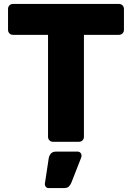

<svg xmlns="http://www.w3.org/2000/svg" viewBox="-20 -720 670 975"><path d="M249 0Q238.4 0 231.1 -7.2Q223.9 -14.5 223.9 -25.1V-543.1H45.9Q35.3 -543.1 28 -550.4Q20.8 -557.6 20.8 -568.3V-674.5Q20.8 -685.5 28 -692.8Q35.3 -700 45.9 -700H583.9Q594.9 -700 602.1 -692.8Q609.4 -685.5 609.4 -674.5V-568.3Q609.4 -557.6 602.1 -550.4Q594.9 -543.1 583.9 -543.1H406.2V-25.1Q406.2 -14.5 399 -7.2Q391.7 0 380.7 0ZM226.8 235Q218.1 235 212.8 228.7Q207.4 222.4 207.8 213.4L227.3 84.5Q229.3 71.2 237.9 60.6Q246.5 50 263.5 50H374.7Q383 50 388.6 55.9Q394.1 61.9 394.1 69.7Q394.1 75.6 392 80.9L342.6 207.1Q338.6 217.1 330.6 226.1Q322.6 235 306 235Z"/></svg>

Font: Rubik Light
Style: Regular
Weight: 300
Designer: Hubert and Fischer
Foundry: Hubert and Fischer
Version: Version 2.300;gftools[0.9.30]